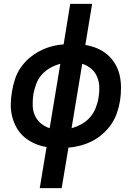

<svg xmlns="http://www.w3.org/2000/svg" viewBox="-20 -755 707 990"><path d="M185 215 220 3Q188 -2 158.5 -15Q129 -28 105.5 -48Q82 -68 66.5 -95Q51 -122 43 -153Q35 -184 35.5 -217.5Q36 -251 42 -284Q47 -315 57 -346Q67 -377 85.5 -404.5Q104 -432 130 -454.5Q156 -477 185 -492Q214 -507 245 -515.5Q276 -524 308 -526L342 -735H455L420 -523Q452 -518 481.5 -505.5Q511 -493 534.5 -472.5Q558 -452 574 -425Q590 -398 597 -367Q604 -336 604 -302.5Q604 -269 599 -236Q594 -205 583.5 -174Q573 -143 554.5 -115.5Q536 -88 510.5 -65.5Q485 -43 456 -28Q427 -13 395 -4.5Q363 4 333 6L298 215ZM236 -94 291 -426Q264 -419 239 -405Q214 -391 195 -369.5Q176 -348 166.5 -321.5Q157 -295 152 -269Q148 -241 148.5 -213Q149 -185 159.5 -160.5Q170 -136 190.5 -119Q211 -102 236 -94ZM349 -94Q375 -101 400.5 -115Q426 -129 444.5 -150.5Q463 -172 473.5 -198.5Q484 -225 488 -251Q493 -279 492 -307Q491 -335 480.5 -359.5Q470 -384 450 -401Q430 -418 404 -426Z"/></svg>

Font: Iosevka Custom
Style: Bold Italic
Weight: 700
Italic angle: -9°
Designer: Belleve Invis
Foundry: Belleve Invis
Version: Version 30.3.1; ttfautohint (v1.8.3)